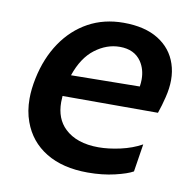

<svg xmlns="http://www.w3.org/2000/svg" viewBox="-64 -574 656 650"><g transform="rotate(10 263.5 -249.0)"><path d="M278 11.5Q192 11.5 134.5 -23.5Q77 -58.5 54 -122.5Q41 -158 41 -201Q41 -234 49 -272Q64 -343.5 100.2 -397Q136.5 -450.5 190 -479.8Q243.5 -509 310.5 -509Q384 -509 430.5 -480Q477 -451 493.5 -400.5Q502 -375 502 -345.5Q502 -317.5 494 -285.5Q487 -256.5 477.5 -229H149.5Q148.5 -218 148.5 -207.5Q148.5 -151 183 -118Q224 -79 299 -79Q333.5 -79 374 -88Q414.5 -97 447 -115L432 -19.5Q413 -8.5 370.8 1.5Q328.5 11.5 278 11.5ZM312 -426.5Q267 -426.5 227 -396.2Q187 -366 165.5 -303L401.5 -306Q403.5 -319 403.5 -330.5Q403.5 -365.5 386 -391.5Q362 -426.5 312 -426.5Z"/></g></svg>

Font: Heraclito Medium
Style: Italic
Weight: 500
Italic angle: -12°
Designer: Kostas Bartsokas (font) & Cristiano Sobral (main changes)
Foundry: Kostas Bartsokas (font) & Cristiano Sobral (main changes)
Version: Version 1.00;July 8, 2020;FontCreator 13.0.0.2655 64-bit